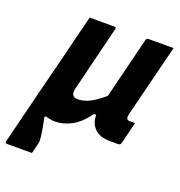

<svg xmlns="http://www.w3.org/2000/svg" viewBox="-173 -651 905 964"><g transform="rotate(20 280.0 -169.0)"><path d="M275 -538Q286 -538 283 -527L241 -357Q230 -312 219 -267.5Q208 -223 197 -178Q186 -132 226 -132Q255 -132 287 -147Q319 -162 363 -200Q383 -282 403.5 -363.5Q424 -445 444 -527Q447 -538 458 -538H591Q566 -440 542 -342Q518 -244 493 -146Q490 -131 495 -124Q498 -118 510 -118H538Q531 -89 523.5 -59.5Q516 -30 509 -1Q506 10 495 10H452Q396 10 368 -18Q340 -46 341 -90H328Q288 -34 244 -11Q200 12 158 12Q130 12 107 3L100 8Q113 72 116.5 101.5Q120 131 118 138Q114 157 111 168.5Q108 180 103 200H-31Q-42 200 -39 189Q-17 100 2 24.5Q21 -51 43 -140Q62 -215 81 -290Q100 -365 118 -440Q125 -466 131 -491Q137 -516 143 -538Z"/></g></svg>

Font: Recursive Mn Lnr St
Style: Bold Italic
Weight: 700
Italic angle: -15°
Monospace: yes
Version: Version 1.079;hotconv 1.0.112;makeotfexe 2.5.65598; ttfautoh